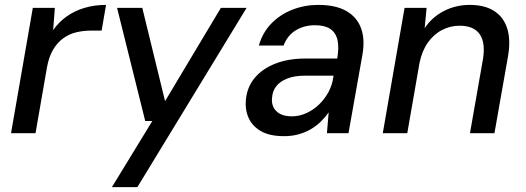

<svg xmlns="http://www.w3.org/2000/svg" viewBox="-20 -544 2148 784"><path d="M25 0 114 -512H204L197 -421Q220 -454 252.5 -477Q285 -500 325.5 -512Q366 -524 413 -524L395 -419H351Q320 -419 291 -412Q262 -405 238 -387.5Q214 -370 197 -341.5Q180 -313 172 -270L125 0Z M437 220 602 -50H573L458 -512H561L654 -131L882 -512H987L541 220Z M1140 12Q1081 12 1045.5 -8.5Q1010 -29 995 -63Q980 -97 984 -137Q989 -189 1020.5 -226.5Q1052 -264 1105 -284.5Q1158 -305 1227 -305H1357Q1365 -351 1358 -381Q1351 -411 1328.5 -426Q1306 -441 1266 -441Q1222 -441 1187.5 -420Q1153 -399 1138 -358H1037Q1052 -411 1088 -448Q1124 -485 1174 -504.5Q1224 -524 1280 -524Q1350 -524 1393.5 -499.5Q1437 -475 1454 -429.5Q1471 -384 1460 -321L1403 0H1315L1322 -85Q1308 -65 1289.5 -47Q1271 -29 1248.5 -16Q1226 -3 1199 4.5Q1172 12 1140 12ZM1172 -69Q1203 -69 1232 -82.5Q1261 -96 1284 -118.5Q1307 -141 1322 -169.5Q1337 -198 1341 -229L1342 -235H1225Q1183 -235 1153.5 -223.5Q1124 -212 1108.5 -192.5Q1093 -173 1091 -146Q1087 -111 1108.5 -90Q1130 -69 1172 -69Z M1543 0 1632 -512H1722L1714 -429Q1744 -474 1792.5 -499Q1841 -524 1898 -524Q1959 -524 1998 -499Q2037 -474 2051.5 -426.5Q2066 -379 2054 -312L1999 0H1899L1952 -302Q1963 -369 1939 -404Q1915 -439 1856 -439Q1819 -439 1785 -421.5Q1751 -404 1727 -370Q1703 -336 1693 -287L1643 0Z"/></svg>

Font: DM Sans 12pt Medium
Style: Italic
Weight: 500
Italic angle: -10°
Version: Version 4.004;gftools[0.9.30]